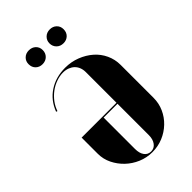

<svg xmlns="http://www.w3.org/2000/svg" viewBox="-209 -735 814 814"><g transform="rotate(-45 197.5 -328.0)"><path d="M365 -150V-347Q365 -380 351.5 -409Q338 -438 314 -459Q290 -480 258 -492.5Q226 -505 190 -505Q134 -505 92 -477.5Q50 -450 31 -400L37 -398Q44 -419 57.5 -437Q71 -455 89 -468.5Q107 -482 128 -489.5Q149 -497 169 -497Q185 -497 198 -492Q211 -487 220 -478.5Q229 -470 234 -457.5Q239 -445 239 -430V-52Q239 -27 227.5 -11.5Q216 4 197 4Q178 4 167 -11Q156 -26 156 -52V-240H245V-246H30V-149Q30 -117 44 -88.5Q58 -60 81 -38Q104 -16 134.5 -3Q165 10 199 10Q233 10 263 -2.5Q293 -15 316 -37Q339 -59 352 -88Q365 -117 365 -150ZM91 -625Q91 -606 103 -594.5Q115 -583 133 -583Q152 -583 164 -595Q176 -607 176 -625Q176 -643 164 -654.5Q152 -666 133 -666Q115 -666 103 -654.5Q91 -643 91 -625ZM216 -625Q216 -607 228 -595Q240 -583 259 -583Q277 -583 289 -594.5Q301 -606 301 -625Q301 -643 289 -654.5Q277 -666 259 -666Q240 -666 228 -654Q216 -642 216 -625Z"/></g></svg>

Font: Moniqa Black
Style: Regular
Weight: 900
Designer: Rajesh Rajput
Foundry: Rajesh Rajput
Version: Version 1.000